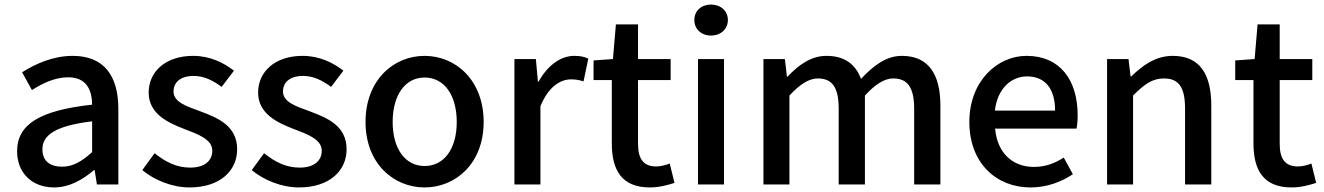

<svg xmlns="http://www.w3.org/2000/svg" viewBox="-20 -809 5808 842"><path d="M217 13C283 13 342 -20 392 -63H395L405 0H499V-331C499 -477 436 -564 299 -564C211 -564 134 -528 77 -492L120 -414C167 -444 221 -470 279 -470C360 -470 383 -414 384 -350C155 -325 55 -264 55 -146C55 -49 122 13 217 13ZM252 -78C203 -78 166 -100 166 -154C166 -216 221 -257 384 -277V-142C339 -101 300 -78 252 -78Z M811 13C947 13 1020 -62 1020 -154C1020 -258 935 -292 858 -321C798 -343 741 -361 741 -408C741 -446 769 -476 829 -476C875 -476 914 -456 952 -428L1006 -499C961 -534 901 -564 827 -564C706 -564 632 -495 632 -403C632 -310 716 -271 789 -243C849 -220 911 -198 911 -148C911 -106 880 -74 814 -74C755 -74 707 -98 658 -137L604 -63C657 -19 735 13 811 13Z M1291 13C1427 13 1500 -62 1500 -154C1500 -258 1415 -292 1338 -321C1278 -343 1221 -361 1221 -408C1221 -446 1249 -476 1309 -476C1355 -476 1394 -456 1432 -428L1486 -499C1441 -534 1381 -564 1307 -564C1186 -564 1112 -495 1112 -403C1112 -310 1196 -271 1269 -243C1329 -220 1391 -198 1391 -148C1391 -106 1360 -74 1294 -74C1235 -74 1187 -98 1138 -137L1084 -63C1137 -19 1215 13 1291 13Z M1842 13C1978 13 2101 -92 2101 -274C2101 -458 1978 -564 1842 -564C1706 -564 1583 -458 1583 -274C1583 -92 1706 13 1842 13ZM1842 -81C1756 -81 1702 -158 1702 -274C1702 -391 1756 -469 1842 -469C1929 -469 1983 -391 1983 -274C1983 -158 1929 -81 1842 -81Z M2236 0H2350V-343C2385 -430 2439 -461 2484 -461C2506 -461 2520 -458 2539 -452L2560 -552C2543 -560 2525 -564 2498 -564C2439 -564 2381 -522 2342 -451H2339L2330 -550H2236Z M2830 13C2870 13 2907 3 2938 -7L2917 -92C2901 -85 2877 -79 2858 -79C2801 -79 2778 -113 2778 -179V-458H2921V-550H2778V-702H2681L2668 -550L2583 -544V-458H2663V-180C2663 -64 2706 13 2830 13Z M3041 0H3155V-550H3041ZM3098 -653C3140 -653 3172 -681 3172 -721C3172 -762 3140 -789 3098 -789C3056 -789 3025 -762 3025 -721C3025 -681 3056 -653 3098 -653Z M3328 0H3442V-390C3488 -440 3529 -465 3566 -465C3629 -465 3658 -427 3658 -332V0H3773V-390C3819 -440 3859 -465 3897 -465C3959 -465 3989 -427 3989 -332V0H4104V-346C4104 -486 4050 -564 3935 -564C3866 -564 3810 -521 3756 -463C3732 -526 3686 -564 3604 -564C3536 -564 3481 -523 3434 -473H3431L3422 -550H3328Z M4499 13C4571 13 4634 -11 4685 -45L4645 -118C4605 -92 4563 -77 4514 -77C4419 -77 4353 -140 4344 -245H4701C4704 -258 4706 -281 4706 -303C4706 -459 4628 -564 4482 -564C4353 -564 4231 -453 4231 -274C4231 -93 4350 13 4499 13ZM4343 -324C4354 -421 4415 -474 4484 -474C4564 -474 4607 -419 4607 -324Z M4835 0H4949V-390C4998 -439 5033 -465 5084 -465C5149 -465 5177 -427 5177 -332V0H5292V-346C5292 -486 5240 -564 5123 -564C5048 -564 4992 -523 4941 -474H4938L4929 -550H4835Z M5644 13C5684 13 5721 3 5752 -7L5731 -92C5715 -85 5691 -79 5672 -79C5615 -79 5592 -113 5592 -179V-458H5735V-550H5592V-702H5495L5482 -550L5397 -544V-458H5477V-180C5477 -64 5520 13 5644 13Z"/></svg>

Font: Source Han Sans KR Medium
Style: Regular
Weight: 500
Designer: Ryoko NISHIZUKA (kana & ideographs); Paul D. Hunt (Latin, Greek & Cyrillic); Wenlong ZHANG (bopomofo); Sandoll Communica
Foundry: Adobe Systems Incorporated
Version: Version 1.001;PS 1.001;hotconv 1.0.78;makeotf.lib2.5.61930